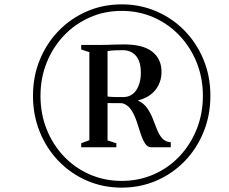

<svg xmlns="http://www.w3.org/2000/svg" viewBox="-20 -924 1054 882"><path d="M131.5 -484Q131.5 -573 162.8 -649.2Q194 -725.5 249.8 -782.8Q305.5 -840 379.8 -872Q454 -904 539 -904Q624 -904 698.2 -872Q772.5 -840 828.2 -782.8Q884 -725.5 915.2 -649.2Q946.5 -573 946.5 -484Q946.5 -395 915.2 -318Q884 -241 828.2 -183.5Q772.5 -126 698.2 -94Q624 -62 539 -62Q454 -62 379.8 -94Q305.5 -126 249.8 -183.5Q194 -241 162.8 -318Q131.5 -395 131.5 -484ZM166 -483.5Q166 -401.5 194.2 -330.5Q222.5 -259.5 273.2 -206Q324 -152.5 392 -122.8Q460 -93 539 -93Q618 -93 686 -122.8Q754 -152.5 804.5 -206Q855 -259.5 883.5 -330.5Q912 -401.5 912 -484Q912 -566 883.5 -636.8Q855 -707.5 804.5 -760.8Q754 -814 686 -844Q618 -874 539 -874Q460 -874 392.2 -844Q324.5 -814 273.8 -760.8Q223 -707.5 194.5 -636.5Q166 -565.5 166 -483.5ZM390.5 -280V-684.5L353 -696.5V-717.5H432Q454.5 -717.5 471.5 -718Q488.5 -718.5 506.2 -719.2Q524 -720 549.5 -720Q637 -720 679.5 -686.5Q722 -653 722 -594Q722 -546.5 694.2 -511.2Q666.5 -476 613 -462.5Q640.5 -450 656.2 -427.2Q672 -404.5 682 -378.5Q692 -352.5 701.5 -328.5Q711 -304.5 725.2 -288.5Q739.5 -272.5 764.5 -270.5V-247.5H675.5Q657 -247.5 645.5 -266.2Q634 -285 625.2 -313Q616.5 -341 606.5 -370Q596.5 -399 581.2 -421.2Q566 -443.5 541 -450L474 -450.5V-279L514.5 -266V-247.5H353V-266ZM474 -481Q480.5 -479.5 494 -478.8Q507.5 -478 521.8 -478Q536 -478 545 -478Q584 -478 605.5 -509.2Q627 -540.5 627 -590.5Q627 -641 604.8 -667.2Q582.5 -693.5 543 -693.5Q524.5 -693.5 508.5 -692.8Q492.5 -692 474 -689.5Z"/></svg>

Font: Merriweather 144pt Medium
Style: Italic
Weight: 500
Italic angle: -7.8°
Version: Version 2.101